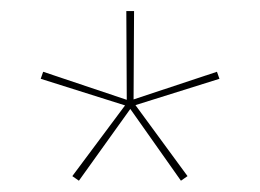

<svg xmlns="http://www.w3.org/2000/svg" viewBox="-20 -750 470 347"><path d="M376.6 -607.6 372.1 -620.3 221.4 -570.3 222.3 -730H208.3L209.1 -569.6L58 -620.3L53.6 -607.6L206 -559.5L110.7 -431.7L122.6 -423.4L215.5 -553.1L307 -423.4L318.9 -431.7L224.8 -560Z"/></svg>

Font: Fira Sans Hair
Style: Regular
Weight: 100
Designer: bBox Type GmbH & Carrois Corporate GbR & Edenspiekermann AG
Foundry: bBox Type GmbH & Carrois Corporate GbR & Edenspiekermann AG
Version: Version 4.300;PS 004.300;hotconv 1.0.88;makeotf.lib2.5.64775